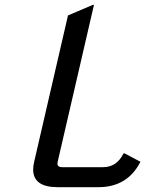

<svg xmlns="http://www.w3.org/2000/svg" viewBox="-20 -777 603 797"><path d="M219.7 0Q117.7 0 117.7 -73.2Q117.7 -87.4 121.6 -104.5L262.2 -712.9L365.2 -756.8H370.1L219.2 -104.5Q214.4 -83 238.8 -83H407.2Q464.8 -83 492.7 -140.1H497.6L563 -105.5Q509.3 0 388.2 0Z"/></svg>

Font: Nova Script
Style: Regular
Weight: 400
Italic angle: -13°
Version: Version 2.001